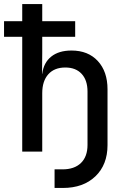

<svg xmlns="http://www.w3.org/2000/svg" viewBox="-20 -750 640 950"><path d="M250 180V88H289Q348 88 380.5 56.5Q413 25 413 -33V-297Q413 -353 384 -384.5Q355 -416 303 -416Q249 -416 219 -382.5Q189 -349 189 -289V0H90V-568H0V-645H90V-730H189V-645H352V-568H189V-490L188 -385H189Q196 -440 233.5 -470Q271 -500 334 -500Q416 -500 464 -448Q512 -396 512 -308V-32Q512 65 452 122.5Q392 180 291 180Z"/></svg>

Font: JetBrains Mono NL Medium
Style: Regular
Weight: 500
Monospace: yes
Designer: Philipp Nurullin, Konstantin Bulenkov
Foundry: JetBrains
Version: Version 2.305; ttfautohint (v1.8.4.7-5d5b)